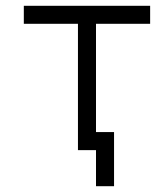

<svg xmlns="http://www.w3.org/2000/svg" viewBox="-20 -520 540 665"><path d="M500 -437.5V-500H62.5V-437.5H250V0H312.5Q312.5 0 312.5 125H375V-62.5H312.5Q312.5 -62.5 312.5 -437.5Z"/></svg>

Font: CalcUnifontExMono
Style: Regular
Weight: 500
Version: Version 15.0.06